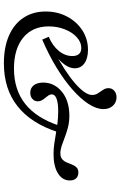

<svg xmlns="http://www.w3.org/2000/svg" viewBox="166 -780 625 998"><g transform="rotate(90 479.0 -281.5)"><path d="M309.7 11.3Q226.6 11.3 166.1 -14.9Q105.6 -41.1 73 -90.3Q40.3 -139.5 40.3 -205.6Q40.3 -267.7 66.9 -317.7Q93.5 -367.7 138.7 -396.8Q183.9 -425.8 239.5 -425.8Q283.9 -425.8 309.7 -407.3Q335.5 -388.7 335.5 -356.5Q335.5 -331.5 316.5 -304.8Q297.6 -278.2 255.6 -245.2L243.5 -247.6Q297.6 -276.6 340.3 -304.4Q383.1 -332.3 412.9 -358.1Q442.7 -383.9 458.5 -406.5Q474.2 -429 474.2 -447.6Q474.2 -463.7 465.7 -477Q457.3 -490.3 448 -503.6Q438.7 -516.9 438.7 -532.3Q438.7 -550.8 452.4 -562.5Q466.1 -574.2 486.3 -574.2Q512.9 -574.2 530.2 -555.2Q547.6 -536.3 547.6 -506.5Q547.6 -470.2 521 -429Q494.4 -387.9 446 -345.2Q397.6 -302.4 331.5 -262.1Q265.3 -221.8 186.3 -187.9L171.8 -221.8Q217.7 -241.1 244.8 -273.8Q271.8 -306.5 271.8 -344.4Q271.8 -366.9 261.3 -379Q250.8 -391.1 229.8 -391.1Q200 -391.1 174.2 -367.7Q148.4 -344.4 133.1 -305.6Q117.7 -266.9 117.7 -221.8Q117.7 -137.1 176.2 -89.1Q234.7 -41.1 337.1 -41.1Q446.8 -41.1 520.6 -99.6Q594.4 -158.1 633.1 -275L666.9 -268.5Q621.8 -129.8 532.3 -59.3Q442.7 11.3 309.7 11.3ZM462.9 -125.8Q437.9 -125.8 423.8 -144Q409.7 -162.1 409.7 -193.5Q409.7 -223.4 422.6 -248Q435.5 -272.6 458.5 -291.1Q481.5 -309.7 512.9 -319.4Q544.4 -329 582.3 -329Q612.9 -329 640.7 -322.2Q668.5 -315.3 693.1 -305.6Q717.7 -296 738.7 -289.1Q759.7 -282.3 776.6 -282.3Q796.8 -282.3 807.7 -291.5Q818.5 -300.8 824.6 -314.9Q830.6 -329 835.9 -342.7Q841.1 -356.5 850.4 -366.1Q859.7 -375.8 877.4 -375.8Q896.8 -375.8 907.7 -364.1Q918.5 -352.4 918.5 -331.5Q918.5 -292.7 881.5 -269.8Q844.4 -246.8 782.3 -246.8Q755.6 -246.8 729.4 -250.4Q703.2 -254 676.2 -258.9Q649.2 -263.7 619.8 -267.3Q590.3 -271 558.9 -271Q516.1 -271 493.5 -262.5Q471 -254 471 -237.9Q471 -229 476.2 -221Q481.5 -212.9 488.7 -204.4Q496 -196 501.6 -186.3Q507.3 -176.6 507.3 -165.3Q507.3 -148.4 494.8 -137.1Q482.3 -125.8 462.9 -125.8Z"/></g></svg>

Font: Playfair 9pt
Style: Regular
Weight: 400
Designer: Claus Eggers Sørensen
Foundry: Claus Eggers Sørensen
Version: Version 2.203